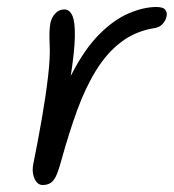

<svg xmlns="http://www.w3.org/2000/svg" viewBox="-20 -517 497 549"><path d="M102 12Q92 12 85 4Q78 -4 75 -17.5Q72 -31 75 -47Q88 -111 99.5 -177Q111 -243 117.5 -299Q124 -355 122 -389Q121 -412 121.5 -425Q122 -438 124 -451Q128 -468 138.5 -479Q149 -490 164 -490Q179 -490 187 -472Q195 -454 194 -410Q193 -369 182 -298Q183 -302 185 -305Q222 -377 264 -419Q306 -461 348.5 -479Q391 -497 427 -497Q447 -497 453 -488.5Q459 -480 456 -469Q454 -459 445 -448.5Q436 -438 418 -436Q366 -427 326 -396.5Q286 -366 255.5 -317Q225 -268 201.5 -204Q178 -140 157 -64Q149 -34 142 -17.5Q135 -1 125.5 5.5Q116 12 102 12Z"/></svg>

Font: Shantell Sans Light Light
Style: Italic
Weight: 300
Italic angle: -11°
Version: Version 1.008;[ac192a2d6]